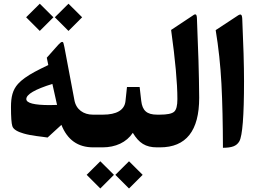

<svg xmlns="http://www.w3.org/2000/svg" viewBox="-20 -812 1414 1058"><path d="M282.2 -716.8 357.4 -641.6 432.6 -716.8 357.4 -791.5ZM124 -716.8 199.2 -641.6 274.4 -716.8 199.2 -791.5ZM254.4 -232.9C168 -232.9 125 -244.1 125 -266.1C125 -292 172.9 -319.8 268.6 -349.6L294.4 -233.9C276.4 -233.4 262.7 -232.9 254.4 -232.9ZM499.5 0C507.8 0 511.7 -22.9 511.7 -69.3V-115.7C511.7 -158.7 507.8 -180.2 499.5 -180.2H491.7C440.4 -180.2 399.4 -208.5 390.1 -259.8L335 -551.8C331.5 -569.8 328.6 -579.6 326.2 -580.1C323.7 -580.6 322.8 -581.1 322.3 -581.1C317.9 -581.1 311 -575.7 301.3 -565.4L237.8 -494.1L246.1 -453.6C216.3 -439.5 191.9 -427.2 171.9 -416.5C131.8 -395 98.1 -371.1 79.6 -350.1C49.3 -316.4 40.5 -277.8 40.5 -221.7C40.5 -167.5 43 -132.3 47.9 -117.2C53.7 -97.2 80.6 -85 110.8 -76.2C129.9 -70.3 161.1 -64.9 179.7 -62.5C189 -61 200.2 -59.6 213.9 -58.1C227.1 -56.2 236.8 -54.7 242.2 -54.2L318.4 -124C351.1 -41.5 409.2 0 493.7 0Z M615.7 151.4 690.9 226.6 766.1 151.4 690.9 76.7ZM457.5 151.4 532.7 226.6 607.9 151.4 532.7 76.7ZM494.6 -180.2C476.6 -180.2 467.8 -156.7 467.8 -109.4V-75.2C467.8 -24.9 476.6 0 494.6 0H544.9C616.7 0 676.8 -27.3 711.9 -80.1C745.6 -23.9 782.2 0 844.7 0H855C863.3 0 867.2 -22.9 867.2 -69.3V-115.7C867.2 -158.7 863.3 -180.2 855 -180.2H845.7C788.6 -180.2 764.6 -203.1 758.3 -255.9L749.5 -332.5H679.7L671.4 -254.4C666 -205.1 622.1 -180.2 547.4 -180.2Z M850.1 -180.2C832 -180.2 823.2 -156.7 823.2 -109.4V-75.2C823.2 -24.9 832 0 850.1 0H861.3C1005.4 0 1077.6 -90.8 1077.6 -272.9C1077.6 -301.8 1077.1 -336.4 1076.2 -376C1075.2 -415.5 1074.2 -449.7 1073.7 -478.5C1072.8 -507.3 1071.3 -547.4 1069.3 -597.7C1067.4 -647.9 1065.9 -684.1 1065.4 -705.1C1064.9 -738.8 1057.6 -738.8 1034.7 -721.2L922.9 -647C945.8 -481.9 957.5 -355 957.5 -265.6C957.5 -230 951.7 -207 939.5 -196.3C927.2 -185.5 900.9 -180.2 860.8 -180.2Z M1168.5 -646C1184.1 -551.8 1194.8 -453.1 1200.2 -350.6C1205.6 -248 1208 -130.4 1208.5 2.4C1256.8 2 1283.2 -6.3 1298.8 -33.2C1315.9 -63 1324.7 -173.3 1324.7 -364.3C1324.7 -452.6 1321.3 -567.4 1314.9 -708.5C1313.5 -735.4 1306.2 -737.8 1285.2 -722.7Z"/></svg>

Font: Sahel
Style: Bold
Weight: 700
Foundry: Saber Rastikerdar (saber.rastikerdar@gmail.com)
Version: Version 3.4.0